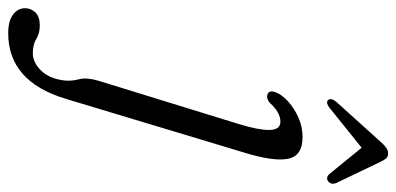

<svg xmlns="http://www.w3.org/2000/svg" viewBox="-389 -444 966 468"><g transform="rotate(90 94.0 -210.0)"><path d="M232 -322.5 100.5 114Q58 253 -59 253Q-89 253 -104.5 241.2Q-120 229.5 -120 212Q-120 197 -109.5 186.5Q-99 176 -78 176Q-58.5 176 -45 184.5Q-31.5 193 -10.5 193Q13 193 33 171.8Q53 150.5 56.5 112.5Q57.5 96.5 53 79.5Q48.5 62.5 56.5 34L162 -308Q177 -356.5 176.8 -383.5Q176.5 -410.5 156.5 -410.5Q134 -410.5 110.5 -384.5Q101 -376.5 91.5 -378.5Q78.5 -382 85 -399Q90.5 -414 107.2 -429.2Q124 -444.5 146.8 -454.5Q169.5 -464.5 194 -464.5Q240 -464.5 247 -429.2Q254 -394 232 -322.5ZM302 -527Q293.1 -520.5 284.5 -529.5L220.1 -608.5L121.9 -529.5Q109.3 -520.5 103.6 -527Q97.9 -534.5 108.9 -547.5L205.5 -654.5Q213.2 -663.5 219.9 -668.2Q226.6 -673 234 -673Q241.7 -673 246 -668.2Q250.3 -663.5 254.4 -654.5L305.7 -547.5Q311.4 -534.5 302 -527Z"/></g></svg>

Font: Fraunces 9pt Soft Light
Style: Italic
Weight: 300
Italic angle: -16°
Version: Version 1.000;[0bf87f6ff]